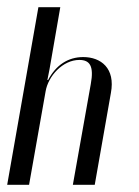

<svg xmlns="http://www.w3.org/2000/svg" viewBox="-38 -515 387 535"><path d="M96 -292H94L100 -322L130 -495H69L-18 0H43L89 -260C96 -303 137 -348 183 -348C213 -348 224 -330 215 -281L165 0H226L271 -256C284 -325 243 -356 194 -356C152 -356 118 -334 96 -292Z"/></svg>

Font: Moniqa Ita Display
Style: Italic
Weight: 400
Italic angle: -10°
Designer: Rajesh Rajput
Foundry: Rajesh Rajput
Version: Version 1.000